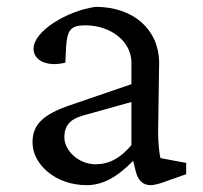

<svg xmlns="http://www.w3.org/2000/svg" viewBox="-20 -532 593 561"><path d="M233 9C279 9 321 -13 369 -62L377 -30C383 -5 398 9 420 9C431 9 450 4 470 -4L524 -23V-56L449 -70C445 -84 442 -118 442 -145L445 -349C444 -447 369 -512 259 -512C174 -500 78 -440 78 -390C78 -354 119 -336 171 -349L173 -393C176 -445 187 -458 229 -458C304 -458 364 -411 364 -349V-286L186 -225C106 -198 75 -168 75 -116C75 -51 143 9 233 9ZM168 -131C168 -163 183 -183 221 -194L364 -234V-108C332 -70 299 -52 259 -52C211 -52 168 -91 168 -131Z"/></svg>

Font: TPK Tissa Web Quiz
Style: Regular
Weight: 400
Designer: Jacques Le Bailly, Suppakit Chalermlarp | Katatrad Co.,Ltd.
Foundry: Jacques Le Bailly, Cadson Demak Co.,Ltd.
Version: Version 5.000;Glyphs 3.1.2 (3151)